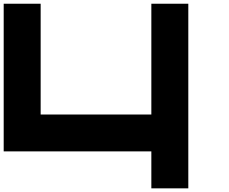

<svg xmlns="http://www.w3.org/2000/svg" viewBox="-20 -820 1240 1040"><path d="M0 -799.8H200.2V-199.7H799.8V-799.8H1000V200.2H799.8V0H0Z"/></svg>

Font: QuinqueFive
Style: Regular
Weight: 400
Monospace: yes
Designer: GGBotNet
Foundry: GGBotNet
Version: 1.1